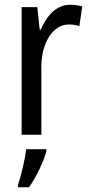

<svg xmlns="http://www.w3.org/2000/svg" viewBox="-20 -567 377 808"><path d="M275 -547C219 -547 178 -504 152 -443H147L137 -537H71V0H154V-282C153 -388 204 -464 269 -464C285 -464 301 -462 314 -457L326 -540C309 -545 291 -547 275 -547ZM175 71V61H90C86 102 68 175 56 210V221H102C132 180 162 116 175 71Z"/></svg>

Font: Noto Sans Gujarati Condensed
Style: Regular
Weight: 400
Width: 3
Designer: Jelle Bosma - Monotype Design Team, Universal Thirst
Foundry: Monotype Imaging Inc.
Version: Version 2.106